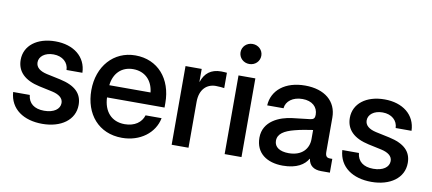

<svg xmlns="http://www.w3.org/2000/svg" viewBox="-68 -979 2786 1239"><g transform="rotate(10 1325.5 -359.0)"><path d="M252 12.2C374 12.2 462.9 -49.3 462.9 -148.4C462.9 -223.1 417 -268.6 315.9 -290.5L226.1 -309.6C181.2 -319.8 153.8 -340.3 153.8 -374C153.8 -411.6 189.9 -441.9 247.1 -441.9C306.6 -441.9 345.7 -405.8 346.7 -357.4H450.7C447.8 -461.9 364.3 -526.9 245.1 -526.9C124 -526.9 43.9 -463.4 43.9 -371.1C43.9 -293.9 95.2 -244.1 192.9 -223.1L279.3 -204.6C323.2 -194.8 352.1 -174.8 352.1 -141.6C352.1 -101.6 313 -73.2 249.5 -73.2C184.6 -73.2 146.5 -103.5 141.1 -157.7H32.2C40 -46.4 130.9 12.2 252 12.2Z M774.4 11.7C892.1 11.7 985.4 -57.6 1004.9 -157.7H899.9C885.7 -110.4 841.8 -78.1 776.4 -78.1C688.5 -78.1 638.2 -138.7 634.8 -228.5H1011.7V-258.3C1011.7 -417 916 -527.3 769 -527.3C627 -527.3 526.9 -414.1 526.9 -256.8C526.9 -101.1 620.6 11.7 774.4 11.7ZM635.7 -308.6C644 -387.7 694.8 -437.5 770 -437.5C846.2 -437.5 897.5 -387.7 905.8 -308.6Z M1098.6 0H1209V-300.3C1209 -383.3 1255.4 -423.3 1313.5 -423.3C1337.4 -423.3 1360.8 -420.4 1369.1 -418.9V-519.5C1360.4 -520 1346.7 -521.5 1331.1 -521.5C1264.6 -521.5 1225.1 -488.8 1206.1 -431.6H1204.6V-515.6H1098.6Z M1445.8 0H1556.2V-515.6H1445.8ZM1501 -600.1C1539.1 -600.1 1568.8 -628.9 1568.8 -666C1568.8 -702.6 1539.1 -731.4 1501 -731.4C1462.4 -731.4 1432.6 -702.6 1432.6 -666C1432.6 -628.9 1462.4 -600.1 1501 -600.1Z M1827.1 8.3C1919.4 8.3 1968.8 -25.9 1991.2 -65.4H1993.2C1999.5 -22 2029.3 0 2078.1 0H2135.3V-90.3H2120.1C2097.7 -90.3 2089.4 -101.6 2089.4 -129.9V-353C2089.4 -458.5 2010.7 -525.9 1881.3 -525.9C1750.5 -525.9 1667 -457 1661.6 -357.4H1768.6C1772.5 -403.8 1815.9 -437.5 1879.4 -437.5C1942.9 -437.5 1980.5 -402.8 1980.5 -351.6C1980.5 -329.6 1973.1 -320.8 1950.2 -317.9C1920.9 -314.9 1882.8 -310.5 1835.9 -304.7C1752.9 -294.9 1648.4 -252 1648.4 -143.6C1648.4 -42 1724.1 8.3 1827.1 8.3ZM1851.1 -77.6C1793 -77.6 1756.8 -101.1 1756.8 -142.6C1756.8 -188.5 1797.4 -212.9 1863.8 -230C1906.2 -241.2 1943.4 -246.6 1981 -252.4V-192.4C1981 -129.9 1938.5 -77.6 1851.1 -77.6Z M2408.7 12.2C2530.8 12.2 2619.6 -49.3 2619.6 -148.4C2619.6 -223.1 2573.7 -268.6 2472.7 -290.5L2382.8 -309.6C2337.9 -319.8 2310.5 -340.3 2310.5 -374C2310.5 -411.6 2346.7 -441.9 2403.8 -441.9C2463.4 -441.9 2502.4 -405.8 2503.4 -357.4H2607.4C2604.5 -461.9 2521 -526.9 2401.9 -526.9C2280.8 -526.9 2200.7 -463.4 2200.7 -371.1C2200.7 -293.9 2252 -244.1 2349.6 -223.1L2436 -204.6C2480 -194.8 2508.8 -174.8 2508.8 -141.6C2508.8 -101.6 2469.7 -73.2 2406.2 -73.2C2341.3 -73.2 2303.2 -103.5 2297.9 -157.7H2189C2196.8 -46.4 2287.6 12.2 2408.7 12.2Z"/></g></svg>

Font: Raveo Display Display Medium
Style: Regular
Weight: 500
Designer: Jakub Foglar, Rasmus Andersson (Inter)
Foundry: Jakubfoglar.com
Version: Version 1.100;Glyphs 3.2.3 (3260)